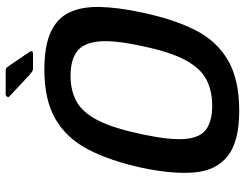

<svg xmlns="http://www.w3.org/2000/svg" viewBox="-113 -740 861 675"><g transform="rotate(-90 317.5 -402.5)"><path d="M65 -334Q89 -444 128.5 -521Q168 -598 235.5 -637.5Q303 -677 410 -677Q494 -677 542.5 -654.5Q591 -632 611.5 -588.5Q632 -545 630.5 -481Q629 -417 611 -334Q588 -224 550 -148Q512 -72 444 -32Q376 8 265 8Q158 8 107 -32Q56 -72 49 -148Q42 -224 65 -334ZM183 -334Q162 -236 166.5 -182.5Q171 -129 200.5 -108Q230 -87 283 -87Q336 -87 375.5 -107.5Q415 -128 444 -182Q473 -236 493 -334Q515 -434 509 -488Q503 -542 472.5 -563.5Q442 -585 389 -585Q336 -585 297.5 -563.5Q259 -542 231.5 -488Q204 -434 183 -334ZM414 -717Q408 -717 404.5 -719.5Q401 -722 394 -727L315 -801Q312 -804 315.5 -808.5Q319 -813 322 -813H405Q413 -813 416 -810.5Q419 -808 423 -802L472 -730Q476 -725 475 -721Q474 -717 467 -717Z"/></g></svg>

Font: Glory SemiBold
Style: Italic
Weight: 600
Italic angle: -12°
Designer: Robert Leuschke
Foundry: Robert Leuschke
Version: Version 1.011